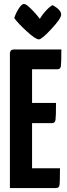

<svg xmlns="http://www.w3.org/2000/svg" viewBox="-20 -950 340 970"><path d="M176 -751Q160 -751 115.5 -791.5Q71 -832 52 -859Q61 -886 75.5 -908Q90 -930 101 -930Q111 -930 131 -911Q151 -892 166 -874L181 -855Q196 -879 212 -896Q228 -913 236 -918L245 -924Q289 -901 289 -876Q289 -857 240 -804Q191 -751 176 -751ZM142 -328V-100H283Q283 -28 280.5 -14Q278 0 263 0H30V-680Q31 -700 50 -700H290Q290 -630 287.5 -615Q285 -600 270 -600H142V-430H263Q263 -362 260.5 -345Q258 -328 244 -328Z"/></svg>

Font: Yanone Kaffeesatz Bold
Style: Regular
Weight: 700
Designer: Yanone (Cyrillic: Daniel Pouzeot)
Foundry: Yanone
Version: Version 1.003;PS 001.003;hotconv 1.0.88;makeotf.lib2.5.64775